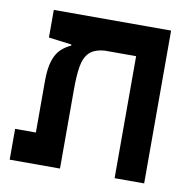

<svg xmlns="http://www.w3.org/2000/svg" viewBox="-70 -656 725 725"><g transform="rotate(10 293.0 -293.0)"><path d="M528.8 0H415.5V-467.8H295.4Q255.9 -464.8 236.8 -445.8Q217.8 -426.8 211.9 -391.6Q206.1 -356.4 206.1 -305.2V0H13.2V-118.2H92.8V-314.5Q92.8 -363.8 102.3 -393.1Q111.8 -422.4 128.7 -438.7Q145.5 -455.1 167 -464.4V-468.8L79.1 -480V-585.9H528.8Z"/></g></svg>

Font: Cascadia Mono PL SemiBold
Style: Regular
Weight: 600
Monospace: yes
Designer: Aaron Bell
Foundry: Saja Typeworks
Version: Version 2404.023; ttfautohint (v1.8.4)